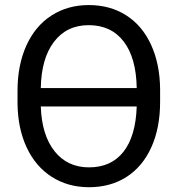

<svg xmlns="http://www.w3.org/2000/svg" viewBox="-20 -741 720 770"><path d="M336.9 -69.8Q425.8 -69.8 475.1 -132.3Q524.4 -194.8 528.3 -314H143.6Q147.5 -198.7 199 -134.3Q250.5 -69.8 336.9 -69.8ZM335.9 -640.1Q247.1 -640.1 196.3 -573Q145.5 -505.9 143.6 -387.7H528.3Q526.4 -508.8 476.1 -574.5Q425.8 -640.1 335.9 -640.1ZM622.1 -332.5Q622.1 -228.5 587.2 -150.9Q552.2 -73.2 487.8 -31.7Q423.3 9.8 336.9 9.8Q252.9 9.8 188 -31.5Q123 -72.8 87.2 -149.2Q51.3 -225.6 50.3 -326.2V-377.4Q50.3 -480 85.9 -558.6Q121.6 -637.2 186.8 -679Q252 -720.7 335.9 -720.7Q421.4 -720.7 485.8 -679.7Q550.3 -638.7 585.7 -561.8Q621.1 -484.9 622.1 -383.8Z"/></svg>

Font: MAUL
Style: Regular
Weight: 400
Designer: MAUL
Version: Version 1.0; 2020; ttfautohint (v1.8.3)